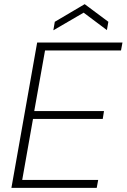

<svg xmlns="http://www.w3.org/2000/svg" viewBox="-20 -905 610 925"><path d="M35 0 159 -700H570L563 -662H197L145 -370H481L475 -332H139L87 -38H453L446 0ZM237 -759 244 -800 388 -885 502 -800 495 -760 383 -844Z"/></svg>

Font: DM Sans 9pt ExtraLight
Style: Italic
Weight: 250
Italic angle: -10°
Version: Version 4.004;gftools[0.9.30]